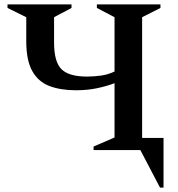

<svg xmlns="http://www.w3.org/2000/svg" viewBox="-20 -680 807 870"><path d="M99 -493V-602L14 -644V-660H304V-644L225 -602V-487Q225 -399 259 -366Q293 -333 374 -333Q405 -333 437.5 -337.5Q470 -342 499 -356V-602L419 -644V-660H707V-644L624 -602V-55H721V170H705L616 0H404V-16L499 -57V-303Q465 -290 421 -280.5Q377 -271 324 -271Q255 -271 204.5 -290Q154 -309 126.5 -357.5Q99 -406 99 -493Z"/></svg>

Font: Spectral SemiBold
Style: Regular
Weight: 600
Designer: Jean-Baptiste Levee
Foundry: Production Type
Version: Version 2.001